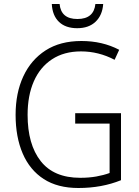

<svg xmlns="http://www.w3.org/2000/svg" viewBox="-20 -930 694 960"><path d="M356 -364H585V-29Q489 10 372 10Q268 10 198.5 -35Q129 -80 93.5 -162.5Q58 -245 58 -356Q58 -465 96.5 -548Q135 -631 208 -678Q281 -725 387 -725Q492 -725 576 -681L553 -631Q473 -673 385 -673Q300 -673 240 -633.5Q180 -594 149 -523Q118 -452 118 -356Q118 -208 183.5 -124.5Q249 -41 381 -41Q425 -41 461.5 -47.5Q498 -54 528 -65V-312H356ZM496 -910Q492 -854 458 -821.5Q424 -789 366 -789Q308 -789 275 -820.5Q242 -852 239 -910H278Q285 -835 367 -835Q449 -835 457 -910Z"/></svg>

Font: Noto Sans Khmer UI SemiCondensed Light
Style: Regular
Weight: 300
Width: 4
Designer: Danh Hong and the Monotype Design Team
Foundry: Monotype Imaging Inc.
Version: Version 2.002; ttfautohint (v1.8.4.7-5d5b)